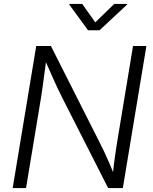

<svg xmlns="http://www.w3.org/2000/svg" viewBox="-20 -963 783 983"><path d="M44.9 0 165.5 -727.5H240.7L491.2 -231.4Q501 -212.9 513.2 -186.8Q525.4 -160.6 539.1 -129.4Q552.7 -98.1 565.4 -64.5L556.6 -60.5Q559.6 -93.3 563.7 -126.2Q567.9 -159.2 572.5 -188.7Q577.1 -218.3 580.6 -240.7L661.1 -727.5H729.5L608.9 0H533.7L299.3 -461.4Q287.1 -485.4 273.7 -513.7Q260.3 -542 244.4 -578.4Q228.5 -614.7 207.5 -662.1L218.3 -667.5Q211.9 -620.1 206.8 -581.5Q201.7 -543 197.5 -513.2Q193.4 -483.4 189.9 -461.9L113.3 0ZM400.9 -942.9 467.8 -848.6 564.9 -942.9H631.8L630.9 -939.9L489.7 -808.1H430.7L334.5 -939.9L335 -942.9Z"/></svg>

Font: Inter 20pt Light
Style: Italic
Weight: 300
Italic angle: -9.3988°
Version: Version 4.001;git-66647c0bb